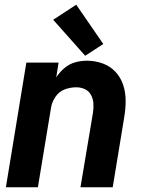

<svg xmlns="http://www.w3.org/2000/svg" viewBox="-20 -796 616 816"><path d="M5 0H141L197 -339Q201 -363 216 -385Q231 -407 255 -416Q279 -425 304 -425Q324 -425 341 -417Q358 -409 367 -392Q376 -375 377 -355.5Q378 -336 375 -316L322 0H459L508 -298Q514 -333 514 -368Q514 -403 503.5 -435Q493 -467 470.5 -491Q448 -515 416 -526.5Q384 -538 349 -538Q324 -538 299 -531Q274 -524 253.5 -506.5Q233 -489 219 -467L229 -530H92ZM342 -559 419 -609 304 -776 206 -712Z"/></svg>

Font: Iosevka Sparkle XBdObl
Style: Regular
Weight: 800
Italic angle: -9°
Designer: Belleve Invis
Foundry: Belleve Invis
Version: Version 4.5.0; ttfautohint (v1.8.3)